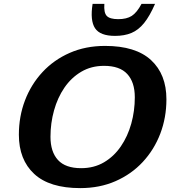

<svg xmlns="http://www.w3.org/2000/svg" viewBox="-20 -955 894 987"><path d="M835.5 -444.5Q835.5 -350.5 804 -268Q772.5 -185.5 714 -122.5Q655.5 -59.5 574 -23.8Q492.5 12 392.5 12Q234.5 12 155.8 -61Q77 -134 77 -262.5Q77 -356.5 108.5 -439Q140 -521.5 198.5 -584.5Q257 -647.5 338.5 -683.2Q420 -719 520 -719Q677.5 -719 756.5 -646Q835.5 -573 835.5 -444.5ZM239.5 -252Q239.5 -174.5 278 -132.5Q316.5 -90.5 397 -90.5Q463.5 -90.5 514.8 -120.8Q566 -151 601.2 -202.5Q636.5 -254 654.8 -319.5Q673 -385 673 -455Q673 -532.5 634.2 -574.5Q595.5 -616.5 515 -616.5Q449 -616.5 397.8 -586.2Q346.5 -556 311.2 -504.5Q276 -453 257.8 -387.5Q239.5 -322 239.5 -252ZM588 -856.5Q631 -856.5 657.2 -873.2Q683.5 -890 707.5 -935H777Q749.5 -872 720.5 -836.2Q691.5 -800.5 655.5 -785.5Q619.5 -770.5 571.5 -770.5Q494.5 -770.5 468.5 -810Q442.5 -849.5 456 -935H516.5Q513 -890 528.8 -873.2Q544.5 -856.5 588 -856.5Z"/></svg>

Font: Newsreader 6pt SemiBold
Style: Italic
Weight: 600
Italic angle: -17°
Designer: Hugues Gentile
Foundry: Production Type
Version: Version 1.003; ttfautohint (v1.8.3)